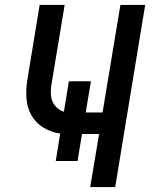

<svg xmlns="http://www.w3.org/2000/svg" viewBox="-20 -755 616 775"><path d="M344 0H445L566 -735H466L394 -301H326L347 -427H258L238 -304Q216 -311 202 -328.5Q188 -346 186 -369Q184 -392 188 -416L241 -735H140L90 -430Q84 -393 87 -356Q90 -319 107.5 -288.5Q125 -258 156 -239.5Q187 -221 223 -216L205 -105H293L311 -214H380Z"/></svg>

Font: Iosevka Sparkle Medium
Style: Italic
Weight: 500
Italic angle: -9°
Designer: Belleve Invis
Foundry: Belleve Invis
Version: Version 4.5.0; ttfautohint (v1.8.3)